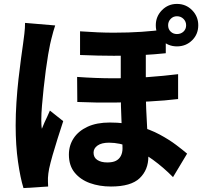

<svg xmlns="http://www.w3.org/2000/svg" viewBox="-20 -893 1040 981"><path d="M725 -672Q725 -634 725 -591.5Q725 -549 725 -509Q725 -469 725 -436Q725 -382 727 -335.5Q729 -289 731.5 -247Q734 -205 736 -166.5Q738 -128 738 -93Q738 -25 693.5 17.5Q649 60 547 60Q488 60 439.5 42.5Q391 25 361.5 -11Q332 -47 332 -103Q332 -150 356.5 -187Q381 -224 427.5 -245.5Q474 -267 541 -267Q619 -267 683 -249.5Q747 -232 796 -205.5Q845 -179 880 -152.5Q915 -126 936 -108L864 12Q816 -37 761 -77Q706 -117 649 -140.5Q592 -164 537 -164Q499 -164 478.5 -149.5Q458 -135 458 -113Q458 -88 477.5 -75.5Q497 -63 528 -63Q556 -63 572.5 -71.5Q589 -80 597.5 -96.5Q606 -113 606 -135Q606 -159 604.5 -193.5Q603 -228 601 -268.5Q599 -309 598 -351Q597 -393 597 -432Q597 -474 597 -521.5Q597 -569 597 -609.5Q597 -650 597 -672ZM374 -500Q470 -493 560.5 -493Q651 -493 734 -499Q817 -505 890 -514V-387Q825 -379 741 -374.5Q657 -370 564 -369Q471 -368 375 -372ZM389 -733Q484 -726 561 -726Q638 -726 704 -730.5Q770 -735 827 -743V-621Q770 -615 704.5 -611.5Q639 -608 562 -608Q485 -608 389 -612ZM262 -763Q258 -752 252.5 -732.5Q247 -713 242.5 -694.5Q238 -676 236 -667Q232 -649 226 -614Q220 -579 214 -534Q208 -489 203 -442Q198 -395 194.5 -353Q191 -311 191 -282Q191 -274 191.5 -259Q192 -244 194 -235Q200 -251 207 -266.5Q214 -282 221.5 -297.5Q229 -313 235 -328L303 -274Q289 -231 274.5 -185.5Q260 -140 248.5 -99.5Q237 -59 231 -31Q229 -21 227 -6.5Q225 8 225 16Q225 24 225 36Q225 48 226 60L100 68Q84 17 72 -66.5Q60 -150 60 -252Q60 -309 64 -370.5Q68 -432 74.5 -489.5Q81 -547 87.5 -594.5Q94 -642 98 -670Q101 -691 104.5 -720.5Q108 -750 108 -776ZM839 -764Q839 -744 852 -731.5Q865 -719 884 -719Q904 -719 917.5 -731.5Q931 -744 931 -764Q931 -783 917.5 -796.5Q904 -810 884 -810Q865 -810 852 -796.5Q839 -783 839 -764ZM776 -764Q776 -809 807.5 -841Q839 -873 884 -873Q930 -873 961.5 -841Q993 -809 993 -764Q993 -718 961.5 -687Q930 -656 884 -656Q839 -656 807.5 -687Q776 -718 776 -764Z"/></svg>

Font: Noto Sans TC ExtraBold
Style: Regular
Weight: 800
Designer: Ryoko NISHIZUKA  (kana, bopomofo & ideographs); Paul D. Hunt (Latin, Greek & Cyrillic); Sandoll Communications , Soo-you
Foundry: Adobe
Version: Version 2.004-H2;hotconv 1.0.118;makeotfexe 2.5.65603